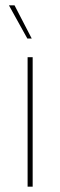

<svg xmlns="http://www.w3.org/2000/svg" viewBox="-20 -700 226 720"><path d="M83.5 0V-485.5H102.5V0ZM34.5 -680 99 -555.5H82.5L13.5 -680Z"/></svg>

Font: Anek Gujarati Medium Thin
Style: Regular
Weight: 250
Version: Version 1.003